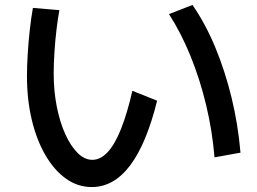

<svg xmlns="http://www.w3.org/2000/svg" viewBox="-20 -731 1040 776"><path d="M351 25Q294 25 246.5 -9Q199 -43 163.5 -104Q128 -165 108.5 -246.5Q89 -328 89 -424Q89 -463 92 -512.5Q95 -562 100.5 -611Q106 -660 113 -699L220 -690Q214 -658 208.5 -612.5Q203 -567 200 -519.5Q197 -472 197 -434Q197 -363 209.5 -300Q222 -237 244 -188.5Q266 -140 294 -112.5Q322 -85 353 -85Q386 -85 415 -116Q444 -147 469 -209.5Q494 -272 515 -364L615 -324Q572 -150 506 -62.5Q440 25 351 25ZM847 -95Q838 -203 813 -307Q788 -411 750 -504.5Q712 -598 663 -674L758 -711Q811 -634 850.5 -538.5Q890 -443 916 -336Q942 -229 952 -114Z"/></svg>

Font: M PLUS 2 Medium
Style: Regular
Weight: 500
Designer: Coji Morishita
Foundry: UNDERFOREST DESIGN
Version: Version 1.001